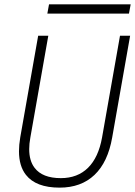

<svg xmlns="http://www.w3.org/2000/svg" viewBox="-20 -859 626 889"><path d="M255.9 9.8Q146.5 9.8 100.1 -49.3Q67.9 -90.3 67.9 -158.7Q67.9 -188 73.7 -222.7L156.7 -693.4H203.6L120.6 -222.7Q115.2 -193.4 115.2 -168.5Q115.2 -114.7 140.1 -82Q176.3 -34.2 261.7 -34.2Q338.9 -34.2 387.5 -82Q436 -129.9 452.6 -222.7L535.6 -693.4H582.5L499.5 -222.7Q479.5 -107.9 417.5 -49.1Q355.5 9.8 255.9 9.8ZM199.2 -795.9 207 -838.9H585L577.1 -795.9Z"/></svg>

Font: CaskaydiaCove NF ExtraLight
Style: Italic
Weight: 200
Italic angle: -10°
Designer: Aaron Bell
Foundry: Saja Typeworks
Version: Version 2111.001; VTT 6.35;Nerd Fonts 3.2.1